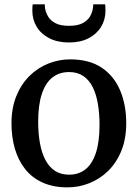

<svg xmlns="http://www.w3.org/2000/svg" viewBox="-20 -838 624 870"><path d="M32 -278.5Q32 -349 54.2 -403.2Q76.5 -457.5 114.2 -494.5Q152 -531.5 199.5 -550.2Q247 -569 297.5 -569Q385 -569 441 -531.2Q497 -493.5 524.5 -428Q552 -362.5 552 -280Q552 -209 529.8 -154.5Q507.5 -100 469.8 -63.2Q432 -26.5 384.5 -7.8Q337 11 286 11Q221 11 173 -10.8Q125 -32.5 94 -71.8Q63 -111 47.5 -163.8Q32 -216.5 32 -278.5ZM293 -46.5Q337 -46.5 367.8 -71.2Q398.5 -96 414.8 -146.2Q431 -196.5 431 -271.5Q431 -323.5 423.5 -367.5Q416 -411.5 399.8 -443.8Q383.5 -476 357.2 -493.8Q331 -511.5 293 -511.5Q248.5 -511.5 217.2 -486.8Q186 -462 169.5 -412.2Q153 -362.5 153 -286.5Q153 -234 160.8 -190.2Q168.5 -146.5 185.2 -114.2Q202 -82 228.5 -64.2Q255 -46.5 293 -46.5ZM293 -645.5Q241 -645.5 203.8 -664.5Q166.5 -683.5 146.5 -716.2Q126.5 -749 126.5 -789.5Q126.5 -796.5 126.8 -804.5Q127 -812.5 128.5 -818.5H183Q183 -815 183.2 -810.8Q183.5 -806.5 184 -801Q187 -782.5 197.5 -764Q208 -745.5 230.8 -733.2Q253.5 -721 293 -721Q332 -721 354.8 -733.2Q377.5 -745.5 388 -763.8Q398.5 -782 401 -801Q402 -806.5 402.2 -810.8Q402.5 -815 402.5 -818.5H456.5Q457 -812.5 457.5 -804.5Q458 -796.5 458 -790Q458 -749 438 -716.2Q418 -683.5 381 -664.5Q344 -645.5 293 -645.5Z"/></svg>

Font: Merriweather 20pt Medium
Style: Regular
Weight: 500
Version: Version 2.100